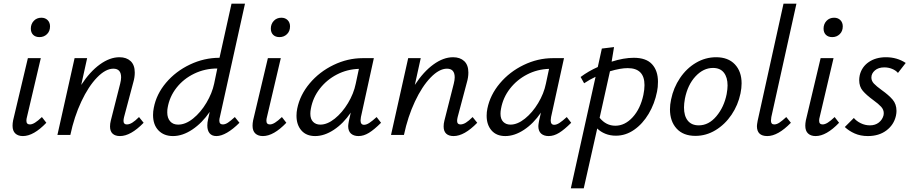

<svg xmlns="http://www.w3.org/2000/svg" viewBox="-20 -731 4939 1040"><path d="M48 -50Q48 -63 51 -79L131 -416H201L126 -97Q123 -87 123 -77Q123 -57 142 -57Q154 -57 169.5 -66.5Q185 -76 207 -97L231 -66Q162 6 104 6Q78 6 63 -8Q48 -22 48 -50ZM147 -576Q147 -601 163 -618Q179 -635 204 -635Q225 -635 238 -622Q251 -609 251 -588Q251 -562 234.5 -546Q218 -530 194 -530Q172 -530 159.5 -542.5Q147 -555 147 -576Z M758 -66Q688 6 630 6Q604 6 590 -7Q576 -20 576 -46Q576 -61 580 -77L631 -278Q636 -298 636 -312Q636 -359 594 -359Q552 -359 505.5 -311Q459 -263 420.5 -181Q382 -99 361 0H291L384 -416H452L420 -271Q467 -343 521 -382Q575 -421 627 -421Q665 -421 687.5 -400Q710 -379 710 -338Q710 -312 702 -285L652 -97Q649 -85 649 -76Q649 -57 667 -57Q681 -57 696.5 -66.5Q712 -76 733 -97Z M1252 -97 1277 -66Q1242 -31 1210 -12.5Q1178 6 1152 6Q1128 6 1115.5 -9Q1103 -24 1103 -51Q1103 -68 1107 -84L1116 -125Q1075 -65 1022 -29.5Q969 6 917 6Q868 6 838.5 -24.5Q809 -55 809 -108Q809 -128 813 -147Q827 -221 879.5 -283Q932 -345 1009 -381.5Q1086 -418 1169 -418L1234 -711H1307L1171 -97Q1168 -87 1168 -78Q1168 -57 1187 -57Q1200 -57 1214.5 -66.5Q1229 -76 1252 -97ZM1140 -278 1157 -360Q1090 -360 1032 -332Q974 -304 936 -255.5Q898 -207 888 -147Q886 -138 886 -122Q886 -92 901.5 -74Q917 -56 945 -56Q985 -56 1026 -89Q1067 -122 1098 -174Q1129 -226 1140 -278Z M1348 -50Q1348 -63 1351 -79L1431 -416H1501L1426 -97Q1423 -87 1423 -77Q1423 -57 1442 -57Q1454 -57 1469.5 -66.5Q1485 -76 1507 -97L1531 -66Q1462 6 1404 6Q1378 6 1363 -8Q1348 -22 1348 -50ZM1447 -576Q1447 -601 1463 -618Q1479 -635 1504 -635Q1525 -635 1538 -622Q1551 -609 1551 -588Q1551 -562 1534.5 -546Q1518 -530 1494 -530Q1472 -530 1459.5 -542.5Q1447 -555 1447 -576Z M2044 -66Q2007 -29 1978.5 -11.5Q1950 6 1922 6Q1896 6 1881 -7.5Q1866 -21 1866 -48Q1866 -55 1870 -77L1880 -121Q1840 -62 1788.5 -28Q1737 6 1687 6Q1639 6 1612.5 -24.5Q1586 -55 1586 -104Q1586 -124 1590 -143Q1605 -217 1657.5 -279.5Q1710 -342 1786.5 -379Q1863 -416 1945 -416H2005L1935 -97Q1933 -83 1933 -79Q1933 -55 1952 -55Q1965 -55 1981 -65.5Q1997 -76 2020 -97ZM1907 -278 1924 -358Q1860 -356 1805 -327.5Q1750 -299 1712.5 -251Q1675 -203 1664 -143Q1661 -128 1661 -115Q1661 -86 1676 -71Q1691 -56 1715 -56Q1753 -56 1793.5 -88.5Q1834 -121 1865 -172.5Q1896 -224 1907 -278Z M2565 -66Q2495 6 2437 6Q2411 6 2397 -7Q2383 -20 2383 -46Q2383 -61 2387 -77L2438 -278Q2443 -298 2443 -312Q2443 -359 2401 -359Q2359 -359 2312.5 -311Q2266 -263 2227.5 -181Q2189 -99 2168 0H2098L2191 -416H2259L2227 -271Q2274 -343 2328 -382Q2382 -421 2434 -421Q2472 -421 2494.5 -400Q2517 -379 2517 -338Q2517 -312 2509 -285L2459 -97Q2456 -85 2456 -76Q2456 -57 2474 -57Q2488 -57 2503.5 -66.5Q2519 -76 2540 -97Z M3074 -66Q3037 -29 3008.5 -11.5Q2980 6 2952 6Q2926 6 2911 -7.5Q2896 -21 2896 -48Q2896 -55 2900 -77L2910 -121Q2870 -62 2818.5 -28Q2767 6 2717 6Q2669 6 2642.5 -24.5Q2616 -55 2616 -104Q2616 -124 2620 -143Q2635 -217 2687.5 -279.5Q2740 -342 2816.5 -379Q2893 -416 2975 -416H3035L2965 -97Q2963 -83 2963 -79Q2963 -55 2982 -55Q2995 -55 3011 -65.5Q3027 -76 3050 -97ZM2937 -278 2954 -358Q2890 -356 2835 -327.5Q2780 -299 2742.5 -251Q2705 -203 2694 -143Q2691 -128 2691 -115Q2691 -86 2706 -71Q2721 -56 2745 -56Q2783 -56 2823.5 -88.5Q2864 -121 2895 -172.5Q2926 -224 2937 -278Z M3544 -288Q3544 -258 3539 -235Q3526 -169 3493.5 -114.5Q3461 -60 3415 -28Q3369 4 3316 4Q3285 4 3259 -6.5Q3233 -17 3215 -35L3142 289H3072L3206 -315Q3174 -300 3144 -280L3125 -314Q3168 -346 3218 -368L3240 -468L3306 -476L3293 -397Q3359 -418 3413 -418Q3480 -418 3512 -383Q3544 -348 3544 -288ZM3471 -270Q3471 -362 3380 -362Q3341 -362 3284 -345L3228 -93Q3263 -50 3313 -50Q3365 -50 3407 -96Q3449 -142 3465 -217Q3471 -246 3471 -270Z M3609 -139Q3609 -164 3615 -192Q3628 -256 3663.5 -308.5Q3699 -361 3750 -391Q3801 -421 3859 -421Q3924 -421 3960.5 -382.5Q3997 -344 3997 -279Q3997 -254 3991 -225Q3978 -162 3942.5 -109.5Q3907 -57 3856 -26Q3805 5 3747 5Q3681 5 3645 -34.5Q3609 -74 3609 -139ZM3916 -221Q3921 -249 3921 -268Q3921 -312 3901 -337.5Q3881 -363 3842 -363Q3790 -363 3747.5 -317.5Q3705 -272 3690 -197Q3685 -169 3685 -149Q3685 -103 3705.5 -77.5Q3726 -52 3765 -52Q3819 -52 3860.5 -101.5Q3902 -151 3916 -221Z M4080 -48Q4080 -55 4084 -77L4224 -711H4294L4158 -97Q4156 -81 4156 -77Q4156 -57 4174 -57Q4187 -57 4201.5 -66.5Q4216 -76 4239 -97L4264 -66Q4194 6 4136 6Q4080 6 4080 -48Z M4342 -50Q4342 -63 4345 -79L4425 -416H4495L4420 -97Q4417 -87 4417 -77Q4417 -57 4436 -57Q4448 -57 4463.5 -66.5Q4479 -76 4501 -97L4525 -66Q4456 6 4398 6Q4372 6 4357 -8Q4342 -22 4342 -50ZM4441 -576Q4441 -601 4457 -618Q4473 -635 4498 -635Q4519 -635 4532 -622Q4545 -609 4545 -588Q4545 -562 4528.5 -546Q4512 -530 4488 -530Q4466 -530 4453.5 -542.5Q4441 -555 4441 -576Z M4556 -43 4605 -92Q4619 -75 4642.5 -63.5Q4666 -52 4692 -52Q4721 -52 4740.5 -67.5Q4760 -83 4766 -107Q4767 -111 4767 -118Q4767 -137 4753 -152.5Q4739 -168 4710 -189Q4673 -216 4653.5 -239Q4634 -262 4634 -297Q4634 -309 4637 -324Q4648 -369 4686 -395Q4724 -421 4779 -421Q4839 -421 4886 -390L4844 -336Q4832 -350 4812 -358Q4792 -366 4770 -366Q4738 -366 4719 -349.5Q4700 -333 4700 -311Q4700 -293 4713.5 -278.5Q4727 -264 4756 -243Q4794 -216 4815 -191.5Q4836 -167 4836 -130Q4836 -118 4833 -104Q4822 -55 4781.5 -24.5Q4741 6 4681 6Q4641 6 4609.5 -8Q4578 -22 4556 -43Z"/></svg>

Font: Ysabeau Medium
Style: Italic
Weight: 500
Italic angle: -12°
Designer: Christian Thalmann (Catharsis Fonts)
Version: Version 0.003